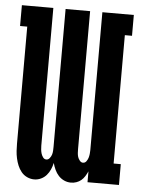

<svg xmlns="http://www.w3.org/2000/svg" viewBox="-53 -777 606 827"><g transform="rotate(5 250.0 -363.5)"><path d="M126 8Q110 8 95 1Q80 -6 70 -18.5Q60 -31 54 -45.5Q48 -60 44.5 -76Q41 -92 40 -107.5Q39 -123 39 -139V-645H8V-735H144V-139Q144 -131 145 -122Q146 -113 148.5 -105Q151 -97 156.5 -89.5Q162 -82 171 -82Q179 -82 185 -89.5Q191 -97 193.5 -105Q196 -113 196.5 -122Q197 -131 197 -139V-735H303V-139Q303 -131 303.5 -122Q304 -113 306.5 -105Q309 -97 315 -89.5Q321 -82 329 -82Q338 -82 343.5 -89.5Q349 -97 351.5 -105Q354 -113 355 -122Q356 -131 356 -139V-735H492V-645H461V-90H492V0H356V-47Q351 -36 344.5 -25.5Q338 -15 329 -7.5Q320 0 308.5 4Q297 8 285 8Q269 8 255 1.5Q241 -5 231 -16Q221 -27 214.5 -41Q208 -55 204 -70Q201 -56 195 -42Q189 -28 179 -16.5Q169 -5 155 1.5Q141 8 126 8Z"/></g></svg>

Font: Iosevka Curly Slab Extrabold
Style: Regular
Weight: 800
Monospace: yes
Designer: Belleve Invis
Foundry: Belleve Invis
Version: Version 22.1.2; ttfautohint (v1.8.4)